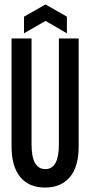

<svg xmlns="http://www.w3.org/2000/svg" viewBox="-20 -833 406 864"><path d="M183 11Q110 11 71 -36.5Q32 -84 32 -174V-660H122V-183Q122 -72 184 -72Q245 -72 245 -183V-660H334V-174Q334 -82 294 -35.5Q254 11 183 11ZM88 -683V-758L185 -813L281 -758V-683L185 -739Z"/></svg>

Font: Bricolage Grotesque 96pt Condensed
Style: Regular
Weight: 400
Width: 3
Designer: Mathieu Triay
Foundry: Atelier Triay
Version: Version 1.001; ttfautohint (v1.8.4.7-5d5b);gftools[0.9.33.de